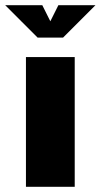

<svg xmlns="http://www.w3.org/2000/svg" viewBox="-69 -720 388 740"><path d="M-49 -700H94L125 -638L156 -700H299L174 -575H76ZM219 0H31V-500H219Z"/></svg>

Font: CostaRica
Style: Normal
Weight: 900
Version: Version 1.3